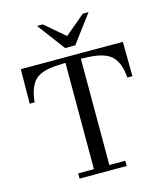

<svg xmlns="http://www.w3.org/2000/svg" viewBox="-130 -999 928 1094"><g transform="rotate(-15 334.0 -451.5)"><path d="M644 -486 642 -689H40L38 -486H67Q76 -575 114 -613Q152 -652 250 -656L295 -658V-31H202V0H480V-31H386V-658L432 -656Q530 -651 569 -611Q608 -570 614 -486ZM497 -903 375 -740H315L193 -903H227L344 -803L463 -903Z"/></g></svg>

Font: GFS Didot
Style: Regular
Weight: 400
Designer: Takis Katsoulidis and George D. Matthiopoulos
Foundry: Takis Katsoulidis and George D. Matthiopoulos
Version: Version 1.0